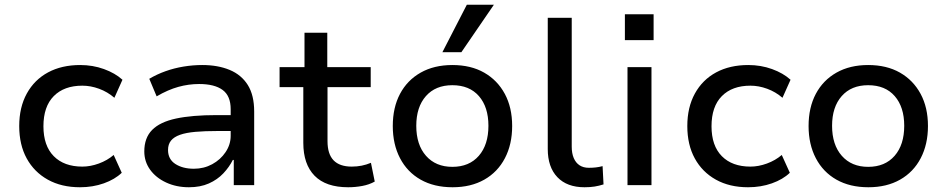

<svg xmlns="http://www.w3.org/2000/svg" viewBox="-20 -780 3990 809"><path d="M317 9Q239 9 181.5 -23Q124 -55 92.5 -112.5Q61 -170 61 -249Q61 -328 93 -386Q125 -444 182.5 -475Q240 -506 318 -506Q371 -506 418 -489Q465 -472 496 -444L462 -368Q433 -393 397.5 -406Q362 -419 327 -419Q250 -419 206.5 -375Q163 -331 163 -248Q163 -166 206.5 -122Q250 -78 327 -78Q361 -78 396.5 -91Q432 -104 459 -127L493 -52Q464 -24 417.5 -7.5Q371 9 317 9Z M776 9Q723 9 680 -11Q637 -31 612.5 -65Q588 -99 588 -142Q588 -199 621 -232.5Q654 -266 721.5 -280.5Q789 -295 892 -295H968V-228H897Q843 -228 803.5 -224.5Q764 -221 738.5 -212Q713 -203 700.5 -187.5Q688 -172 688 -148Q688 -109 719 -89Q750 -69 797 -69Q839 -69 874 -88Q909 -107 930.5 -139Q952 -171 952 -208V-320Q952 -376 918 -401Q884 -426 819 -426Q775 -426 731.5 -414Q688 -402 640 -374L609 -448Q641 -467 677.5 -480Q714 -493 753.5 -499.5Q793 -506 832 -506Q898 -506 947.5 -485.5Q997 -465 1024 -422Q1051 -379 1051 -310V0H965V-106H961Q946 -76 921 -49.5Q896 -23 860 -7Q824 9 776 9Z M1447 9Q1353 9 1305.5 -39.5Q1258 -88 1258 -178V-413H1158V-497H1263V-642H1359V-497H1542V-413H1360V-185Q1360 -131 1385.5 -104.5Q1411 -78 1462 -78Q1484 -78 1504 -82Q1524 -86 1543 -94L1559 -15Q1536 -2 1506.5 3.5Q1477 9 1447 9Z M1887 9Q1809 9 1752.5 -23Q1696 -55 1665.5 -113.5Q1635 -172 1635 -249Q1635 -327 1665.5 -384.5Q1696 -442 1752.5 -474Q1809 -506 1886 -506Q1964 -506 2020 -474Q2076 -442 2107 -384.5Q2138 -327 2138 -249Q2138 -172 2107.5 -113.5Q2077 -55 2020.5 -23Q1964 9 1887 9ZM1886 -77Q1957 -77 1997.5 -123.5Q2038 -170 2038 -250Q2038 -329 1998 -375Q1958 -421 1886 -421Q1815 -421 1774.5 -375Q1734 -329 1734 -250Q1734 -170 1775 -123.5Q1816 -77 1886 -77ZM1844 -560 1947 -760H2061L1924 -560Z M2443 9Q2369 9 2328.5 -33.5Q2288 -76 2288 -152V-705H2389V-162Q2389 -134 2397.5 -114Q2406 -94 2422 -83.5Q2438 -73 2461 -73Q2476 -73 2490 -74.5Q2504 -76 2519 -80L2523 -3Q2504 3 2485.5 6Q2467 9 2443 9Z M2613 -611V-720H2734V-611ZM2624 0V-497H2725V0Z M3132 9Q3054 9 2996.5 -23Q2939 -55 2907.5 -112.5Q2876 -170 2876 -249Q2876 -328 2908 -386Q2940 -444 2997.5 -475Q3055 -506 3133 -506Q3186 -506 3233 -489Q3280 -472 3311 -444L3277 -368Q3248 -393 3212.5 -406Q3177 -419 3142 -419Q3065 -419 3021.5 -375Q2978 -331 2978 -248Q2978 -166 3021.5 -122Q3065 -78 3142 -78Q3176 -78 3211.5 -91Q3247 -104 3274 -127L3308 -52Q3279 -24 3232.5 -7.5Q3186 9 3132 9Z M3639 9Q3561 9 3504.5 -23Q3448 -55 3417.5 -113.5Q3387 -172 3387 -249Q3387 -327 3417.5 -384.5Q3448 -442 3504.5 -474Q3561 -506 3638 -506Q3716 -506 3772 -474Q3828 -442 3859 -384.5Q3890 -327 3890 -249Q3890 -172 3859.5 -113.5Q3829 -55 3772.5 -23Q3716 9 3639 9ZM3638 -77Q3709 -77 3749.5 -123.5Q3790 -170 3790 -250Q3790 -329 3750 -375Q3710 -421 3638 -421Q3567 -421 3526.5 -375Q3486 -329 3486 -250Q3486 -170 3527 -123.5Q3568 -77 3638 -77Z"/></svg>

Font: Nunito Sans 12pt ExtraLight 7pt Medium
Style: Regular
Weight: 500
Version: Version 3.101;gftools[0.9.27]